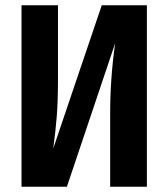

<svg xmlns="http://www.w3.org/2000/svg" viewBox="-20 -712 641 732"><path d="M540 0H400V-281Q400 -412 419 -547L235 0H62V-692H201V-407Q201 -327 196.5 -269.5Q192 -212 183 -146L368 -692H540Z"/></svg>

Font: Fira Sans Condensed SemiBold
Style: Regular
Weight: 600
Width: 3
Designer: bBox Type GmbH & Carrois Corporate GbR & Edenspiekermann AG
Foundry: bBox Type GmbH & Carrois Corporate GbR & Edenspiekermann AG
Version: Version 4.301